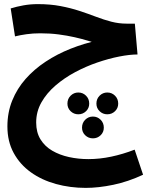

<svg xmlns="http://www.w3.org/2000/svg" viewBox="-20 -520 727 934"><path d="M397 394Q321 394 252 375Q183 356 130 318Q77 280 46.5 224Q16 168 16 95Q16 27 39.5 -31Q63 -89 104.5 -136Q146 -183 202 -220Q258 -257 323.5 -283Q389 -309 459 -324L461 -306Q437 -313 407.5 -322Q378 -331 342.5 -339Q307 -347 265.5 -352.5Q224 -358 176 -358Q140 -358 108.5 -353.5Q77 -349 53 -343L32 -479Q61 -488 94.5 -494Q128 -500 164 -500Q224 -500 274 -490.5Q324 -481 366.5 -467Q409 -453 447 -438.5Q485 -424 521.5 -414.5Q558 -405 596 -405H636L649 -255Q611 -255 560 -245Q509 -235 453.5 -216Q398 -197 345.5 -169Q293 -141 250 -104Q207 -67 181.5 -22Q156 23 156 76Q156 124 177 158Q198 192 234 213Q270 234 315.5 244Q361 254 410 254Q465 254 521.5 242Q578 230 635 208L676 330Q603 364 531 379Q459 394 397 394ZM432 153Q410 153 394.5 138Q379 123 379 101Q379 78 394.5 62.5Q410 47 432 47Q454 47 469.5 62.5Q485 78 485 101Q485 123 469.5 138Q454 153 432 153ZM361 36Q339 36 323.5 21Q308 6 308 -16Q308 -39 323.5 -54.5Q339 -70 361 -70Q383 -70 398.5 -54.5Q414 -39 414 -16Q414 6 398.5 21Q383 36 361 36ZM502 36Q480 36 464.5 21Q449 6 449 -16Q449 -39 464.5 -54.5Q480 -70 502 -70Q524 -70 539.5 -54.5Q555 -39 555 -16Q555 6 539.5 21Q524 36 502 36Z"/></svg>

Font: Noto Sans
Style: Bold
Weight: 700
Designer: Monotype Design Team
Foundry: Monotype Imaging Inc.
Version: Version 2.000;GOOG;noto-source:20170915:90ef993387c0; ttfaut